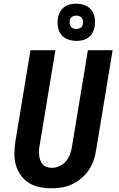

<svg xmlns="http://www.w3.org/2000/svg" viewBox="-20 -1005 640 1033"><path d="M257 8Q224 8 192.5 1.5Q161 -5 135.5 -21Q110 -37 92 -62Q74 -87 65.5 -117Q57 -147 57.5 -179.5Q58 -212 63 -245L144 -735H278L194 -227Q191 -213 190 -198.5Q189 -184 190.5 -170.5Q192 -157 196.5 -144Q201 -131 209.5 -121Q218 -111 231.5 -106.5Q245 -102 259 -102Q279 -102 299.5 -111Q320 -120 334.5 -137Q349 -154 356.5 -174Q364 -194 367 -215L453 -735H586L497 -197Q493 -169 483.5 -142Q474 -115 457.5 -90Q441 -65 417.5 -45.5Q394 -26 367.5 -13.5Q341 -1 313 3.5Q285 8 257 8ZM391 -785Q366 -785 344 -793.5Q322 -802 308.5 -820Q295 -838 291.5 -861.5Q288 -885 292 -909Q295 -926 303.5 -941.5Q312 -957 326.5 -967.5Q341 -978 357.5 -981.5Q374 -985 391 -985Q415 -985 437 -976.5Q459 -968 472.5 -950Q486 -932 489.5 -908.5Q493 -885 489 -861Q486 -844 477.5 -828.5Q469 -813 455 -802.5Q441 -792 424 -788.5Q407 -785 391 -785ZM391 -849Q396 -849 402.5 -850.5Q409 -852 414 -855.5Q419 -859 422 -864.5Q425 -870 426 -876Q427 -885 426 -893.5Q425 -902 420 -908.5Q415 -915 407 -918Q399 -921 391 -921Q385 -921 379 -919.5Q373 -918 367.5 -914.5Q362 -911 359 -905.5Q356 -900 355 -894Q354 -885 355.5 -876.5Q357 -868 361.5 -861.5Q366 -855 374 -852Q382 -849 391 -849Z"/></svg>

Font: Iosevka SS04 XBd Ex Obl
Style: Regular
Weight: 800
Width: 7
Italic angle: -9°
Monospace: yes
Designer: Belleve Invis
Foundry: Belleve Invis
Version: Version 19.0.0; ttfautohint (v1.8.4)